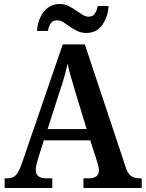

<svg xmlns="http://www.w3.org/2000/svg" viewBox="-20 -935 725 955"><path d="M3 0V-48H16Q42 -48 57.5 -62.5Q73 -77 89 -123L292 -714H402L605 -104Q615 -72 631.5 -60Q648 -48 675 -48H685V0H395V-48H422Q445 -48 458.5 -57.5Q472 -67 472 -88Q472 -99 468.5 -111.5Q465 -124 462 -134L429 -237H198L169 -145Q165 -133 161.5 -117.5Q158 -102 158 -90Q158 -48 209 -48H240V0ZM217 -293H411L355 -477Q343 -516 333 -551Q323 -586 316 -619Q309 -586 300 -553.5Q291 -521 278 -484ZM410 -771Q385 -771 365 -780.5Q345 -790 327.5 -802.5Q310 -815 295 -824.5Q280 -834 264 -834Q242 -834 231.5 -817.5Q221 -801 219 -781H164Q166 -817 180 -847.5Q194 -878 218 -896.5Q242 -915 276 -915Q300 -915 320 -905.5Q340 -896 357.5 -883.5Q375 -871 390.5 -861.5Q406 -852 420 -852Q442 -852 452.5 -868.5Q463 -885 466 -905H520Q517 -851 488.5 -811Q460 -771 410 -771Z"/></svg>

Font: Noto Serif Hebrew SemiCondensed SemiBold
Style: Regular
Weight: 600
Width: 4
Designer: Monotype Design Team
Foundry: Monotype Imaging Inc.
Version: Version 2.004; ttfautohint (v1.8.4.7-5d5b)